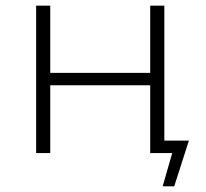

<svg xmlns="http://www.w3.org/2000/svg" viewBox="-20 -542 728 680"><path d="M562 -44H649L597 118H556L590 0H512V-240H158V0H108V-522H158V-284H512V-522H562Z"/></svg>

Font: mBank Light
Style: Regular
Weight: 300
Designer: Julieta Ulanovsky
Foundry: Julieta Ulanovsky
Version: Version 7.200;PS 007.200;hotconv 1.0.88;makeotf.lib2.5.64775